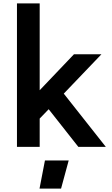

<svg xmlns="http://www.w3.org/2000/svg" viewBox="-20 -866 660 1132"><path d="M80 0ZM267 -222 214 -167V0H80V-846H214V-334L416 -546H578L356 -314L604 0H442ZM245 80H385L340 246H213Z"/></svg>

Font: Biryani
Style: Bold
Weight: 700
Designer: Dan Reynolds and Mathieu Reguer
Foundry: Dan Reynolds and Mathieu Reguer
Version: Version 1.004; ttfautohint (v1.1) -l 5 -r 5 -G 72 -x 0 -D la